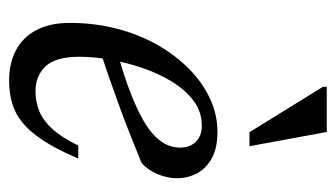

<svg xmlns="http://www.w3.org/2000/svg" viewBox="-174 -536 720 411"><g transform="rotate(90 185.5 -330.0)"><path d="M248.5 -402.5Q219 -402.5 195.5 -385Q172 -367.5 154.2 -338.5Q136.5 -309.5 124.8 -274.8Q113 -240 107 -205Q101 -170 101 -141Q101 -89.5 121.5 -68Q142 -46.5 175 -46.5Q197.5 -46.5 217.2 -54.5Q237 -62.5 255.2 -82.2Q273.5 -102 291 -138H319Q294.5 -81 270.2 -48.8Q246 -16.5 217.8 -3.2Q189.5 10 152 10Q114.5 10 86.8 -4.8Q59 -19.5 43.8 -48.5Q28.5 -77.5 28.5 -120Q28.5 -172.5 40.8 -220Q53 -267.5 75.2 -306.8Q97.5 -346 126.8 -375Q156 -404 190.5 -420Q225 -436 261.5 -436Q296.5 -436 318.5 -423.8Q340.5 -411.5 350.8 -391.8Q361 -372 361 -349.5Q361 -328 351.8 -306.8Q342.5 -285.5 328 -273.5Q299 -261.5 270 -250Q241 -238.5 211.8 -227.8Q182.5 -217 153.2 -206.8Q124 -196.5 94.5 -187L96 -223Q144 -236.5 178.5 -250Q213 -263.5 235.8 -276.5Q258.5 -289.5 271.5 -302.8Q284.5 -316 290 -329.2Q295.5 -342.5 295.5 -356Q295.5 -370 290 -380.2Q284.5 -390.5 274.2 -396.5Q264 -402.5 248.5 -402.5ZM292.5 -504.5H262.5L165.5 -661.5V-670H262Z"/></g></svg>

Font: Newsreader Text
Style: Italic
Weight: 400
Italic angle: -17°
Designer: Hugues Gentile
Foundry: Production Type
Version: Version 1.001